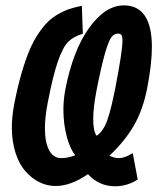

<svg xmlns="http://www.w3.org/2000/svg" viewBox="-20 -667 570 695"><path d="M406.7 -545.4Q393.1 -545.4 383.1 -532.2Q373 -519 359.9 -473.4Q346.7 -427.7 329.6 -340.8Q317.4 -278.3 317.4 -234.9Q317.4 -191.4 330.1 -175.3Q355.5 -193.8 369.1 -233.9Q382.8 -273.9 397.5 -349.1Q423.3 -482.4 423.3 -519.5Q423.3 -535.6 419.4 -540.5Q415.5 -545.4 406.7 -545.4ZM298.3 -36.6Q236.3 6.3 181.2 6.3Q150.9 6.3 123 -7.3Q95.2 -21 72.5 -46.4Q49.8 -71.8 36.4 -113Q22.9 -154.3 22.9 -205.6Q22.9 -247.1 32.2 -293.5Q43.9 -353.5 57.9 -401.6Q71.8 -449.7 86.4 -484.4Q101.1 -519 118.9 -545.4Q136.7 -571.8 153.8 -588.4Q170.9 -605 192.4 -616.9Q213.9 -628.9 232.9 -635Q252 -641.1 276.4 -646L279.8 -544.9Q245.6 -534.7 226.6 -515.4Q207.5 -496.1 189.7 -445.3Q171.9 -394.5 152.8 -295.4Q142.6 -243.2 142.6 -203.1Q142.6 -151.4 158 -123Q173.3 -94.7 201.2 -94.7Q227.1 -94.7 252.4 -105Q233.4 -128.4 221.4 -173.6Q209.5 -218.8 209.5 -270.5Q209.5 -305.2 216.3 -342.3Q244.1 -484.9 302.7 -566.2Q361.3 -647.5 428.2 -647.5Q529.8 -647.5 529.8 -496.6Q529.8 -435.1 512.7 -347.7Q497.6 -269.5 464.4 -212.2Q431.2 -154.8 376 -103.5Q392.6 -94.7 410.2 -94.7Q431.6 -94.7 460.4 -112.8L478.5 -17.1Q439.9 7.3 397 7.3Q338.4 7.3 298.3 -36.6Z"/></svg>

Font: Fantasque Sans Mono
Style: Bold Italic
Weight: 700
Italic angle: -11°
Monospace: yes
Designer: Jany Belluz
Version: Version 1.7.1